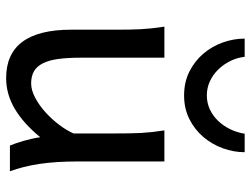

<svg xmlns="http://www.w3.org/2000/svg" viewBox="-115 -682 809 619"><g transform="rotate(90 289.5 -372.5)"><path d="M231.9 12.2Q75.7 12.2 75.7 -197.8V-341.8Q75.7 -365.2 75.4 -384.3Q75.2 -403.3 74.2 -421.1Q73.2 -439 71.3 -457.5Q69.3 -476.1 65.9 -498H166V-227.1Q166 -185.5 170.2 -155.5Q174.3 -125.5 184.1 -106.2Q193.8 -86.9 209.7 -77.6Q225.6 -68.4 249 -68.4Q270.5 -68.4 294.9 -81.3Q319.3 -94.2 341.6 -114.3Q363.8 -134.3 382.1 -158.4Q400.4 -182.6 410.2 -205.1V-341.8Q410.2 -365.7 409.9 -385Q409.7 -404.3 408.7 -421.9Q407.7 -439.5 405.8 -457.5Q403.8 -475.6 400.4 -498H500.5V-219.7Q500.5 -148.4 508.5 -95Q516.6 -41.5 532.2 0H449.2Q445.8 -8.3 441.9 -19.5Q438 -30.8 434.3 -43.5Q430.7 -56.2 427.5 -70.1Q424.3 -84 422.4 -97.7Q377.9 -43.5 330.8 -15.6Q283.7 12.2 231.9 12.2ZM470.7 -756.8Q470.7 -721.2 458 -686.3Q445.3 -651.4 421.6 -623.5Q397.9 -595.7 364 -578.6Q330.1 -561.5 287.6 -561.5Q244.6 -561.5 210.7 -578.6Q176.8 -595.7 153.1 -623.5Q129.4 -651.4 116.9 -686.3Q104.5 -721.2 104.5 -756.8H163.1Q166 -731.9 177 -710Q188 -688 204.6 -671.1Q221.2 -654.3 242.4 -644.5Q263.7 -634.8 287.6 -634.8Q311.5 -634.8 332.5 -644.5Q353.5 -654.3 369.6 -671.1Q385.7 -688 396.5 -710Q407.2 -731.9 411.1 -756.8Z"/></g></svg>

Font: Andika Basic
Style: Regular
Weight: 400
Designer: Annie Olsen & Victor Gaultney
Foundry: SIL International
Version: Version 1.000